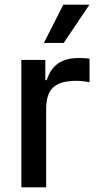

<svg xmlns="http://www.w3.org/2000/svg" viewBox="-20 -802 424 822"><path d="M71.4 0V-545.5H174V-458.8H179.7Q187.1 -480.8 198.2 -498.4Q209.2 -516 225.7 -528.2Q242.2 -540.5 264.9 -547.1Q287.6 -553.6 318.2 -553.6Q328.5 -553.6 341.8 -552.9Q355.1 -552.2 363.3 -551.1V-449.6Q360.1 -450.6 354 -451.7Q348 -452.8 340.6 -453.7Q333.1 -454.5 324.6 -455.3Q316.1 -456 307.9 -456Q273.1 -456 248.4 -449.2Q223.7 -442.5 207.9 -427.9Q192.1 -413.4 184.8 -389.9Q177.6 -366.5 177.6 -333.1V0ZM168 -618.3 251.1 -782H362.9L252.8 -618.3Z"/></svg>

Font: Cannonade Med
Style: Regular
Weight: 500
Designer: Rasmus Andersson
Foundry: rsms
Version: Version 3.012;git-f93a4a705